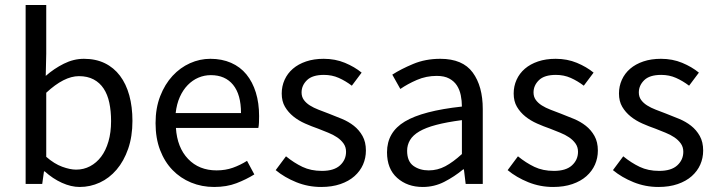

<svg xmlns="http://www.w3.org/2000/svg" viewBox="-20 -732 2850 764"><path d="M297 12Q263 12 226.5 -4.5Q190 -21 158 -50H155L148 0H82V-712H164V-518L162 -430Q195 -459 234 -478.5Q273 -498 314 -498Q361 -498 397 -480.5Q433 -463 457.5 -430.5Q482 -398 494.5 -352.5Q507 -307 507 -251Q507 -189 490 -140Q473 -91 444 -57Q415 -23 377 -5.5Q339 12 297 12ZM283 -57Q313 -57 338.5 -70.5Q364 -84 382.5 -108.5Q401 -133 411.5 -169Q422 -205 422 -250Q422 -290 415 -323Q408 -356 392.5 -379.5Q377 -403 352.5 -416Q328 -429 294 -429Q235 -429 164 -363V-108Q196 -80 227.5 -68.5Q259 -57 283 -57Z M832 12Q783 12 740.5 -5.5Q698 -23 666.5 -55.5Q635 -88 617 -135Q599 -182 599 -242Q599 -302 617.5 -349.5Q636 -397 666.5 -430Q697 -463 736 -480.5Q775 -498 817 -498Q863 -498 899.5 -482Q936 -466 960.5 -436Q985 -406 998 -364Q1011 -322 1011 -270Q1011 -257 1010.5 -244.5Q1010 -232 1008 -223H680Q685 -145 728.5 -99.5Q772 -54 842 -54Q877 -54 906.5 -64.5Q936 -75 963 -92L992 -38Q960 -18 921 -3Q882 12 832 12ZM679 -282H939Q939 -356 907.5 -394.5Q876 -433 819 -433Q793 -433 769.5 -423Q746 -413 727 -393.5Q708 -374 695.5 -346Q683 -318 679 -282Z M1258 12Q1206 12 1159 -7Q1112 -26 1077 -55L1118 -110Q1150 -84 1183.5 -68Q1217 -52 1261 -52Q1309 -52 1333 -74Q1357 -96 1357 -128Q1357 -147 1347 -161Q1337 -175 1321.5 -185.5Q1306 -196 1286 -204Q1266 -212 1246 -220Q1220 -229 1194 -240.5Q1168 -252 1147.5 -268.5Q1127 -285 1114 -307Q1101 -329 1101 -360Q1101 -389 1112.5 -414.5Q1124 -440 1145.5 -458.5Q1167 -477 1198 -487.5Q1229 -498 1268 -498Q1314 -498 1352.5 -482Q1391 -466 1419 -443L1380 -391Q1355 -410 1328 -422Q1301 -434 1269 -434Q1223 -434 1201.5 -413Q1180 -392 1180 -364Q1180 -347 1189 -334.5Q1198 -322 1213 -312.5Q1228 -303 1247.5 -295.5Q1267 -288 1288 -280Q1314 -270 1340.5 -259Q1367 -248 1388 -231.5Q1409 -215 1422.5 -191Q1436 -167 1436 -133Q1436 -103 1424.5 -77Q1413 -51 1390.5 -31Q1368 -11 1334.5 0.5Q1301 12 1258 12Z M1662 12Q1601 12 1560.5 -24Q1520 -60 1520 -126Q1520 -206 1591 -248.5Q1662 -291 1818 -308Q1818 -331 1813.5 -353Q1809 -375 1798 -392Q1787 -409 1767.5 -419.5Q1748 -430 1718 -430Q1676 -430 1639 -414Q1602 -398 1573 -378L1541 -435Q1575 -457 1624 -477.5Q1673 -498 1732 -498Q1821 -498 1861 -443.5Q1901 -389 1901 -298V0H1833L1826 -58H1823Q1788 -29 1748 -8.5Q1708 12 1662 12ZM1686 -54Q1721 -54 1752 -70.5Q1783 -87 1818 -119V-254Q1757 -246 1715.5 -235Q1674 -224 1648.5 -209Q1623 -194 1611.5 -174.5Q1600 -155 1600 -132Q1600 -90 1625 -72Q1650 -54 1686 -54Z M2181 12Q2129 12 2082 -7Q2035 -26 2000 -55L2041 -110Q2073 -84 2106.5 -68Q2140 -52 2184 -52Q2232 -52 2256 -74Q2280 -96 2280 -128Q2280 -147 2270 -161Q2260 -175 2244.5 -185.5Q2229 -196 2209 -204Q2189 -212 2169 -220Q2143 -229 2117 -240.5Q2091 -252 2070.5 -268.5Q2050 -285 2037 -307Q2024 -329 2024 -360Q2024 -389 2035.5 -414.5Q2047 -440 2068.5 -458.5Q2090 -477 2121 -487.5Q2152 -498 2191 -498Q2237 -498 2275.5 -482Q2314 -466 2342 -443L2303 -391Q2278 -410 2251 -422Q2224 -434 2192 -434Q2146 -434 2124.5 -413Q2103 -392 2103 -364Q2103 -347 2112 -334.5Q2121 -322 2136 -312.5Q2151 -303 2170.5 -295.5Q2190 -288 2211 -280Q2237 -270 2263.5 -259Q2290 -248 2311 -231.5Q2332 -215 2345.5 -191Q2359 -167 2359 -133Q2359 -103 2347.5 -77Q2336 -51 2313.5 -31Q2291 -11 2257.5 0.5Q2224 12 2181 12Z M2600 12Q2548 12 2501 -7Q2454 -26 2419 -55L2460 -110Q2492 -84 2525.5 -68Q2559 -52 2603 -52Q2651 -52 2675 -74Q2699 -96 2699 -128Q2699 -147 2689 -161Q2679 -175 2663.5 -185.5Q2648 -196 2628 -204Q2608 -212 2588 -220Q2562 -229 2536 -240.5Q2510 -252 2489.5 -268.5Q2469 -285 2456 -307Q2443 -329 2443 -360Q2443 -389 2454.5 -414.5Q2466 -440 2487.5 -458.5Q2509 -477 2540 -487.5Q2571 -498 2610 -498Q2656 -498 2694.5 -482Q2733 -466 2761 -443L2722 -391Q2697 -410 2670 -422Q2643 -434 2611 -434Q2565 -434 2543.5 -413Q2522 -392 2522 -364Q2522 -347 2531 -334.5Q2540 -322 2555 -312.5Q2570 -303 2589.5 -295.5Q2609 -288 2630 -280Q2656 -270 2682.5 -259Q2709 -248 2730 -231.5Q2751 -215 2764.5 -191Q2778 -167 2778 -133Q2778 -103 2766.5 -77Q2755 -51 2732.5 -31Q2710 -11 2676.5 0.5Q2643 12 2600 12Z"/></svg>

Font: Giro Regular
Style: Regular
Weight: 400
Designer: Paul D. Hunt
Foundry: Adobe Systems Incorporated
Version: Version 1.000;PS 1.0;hotconv 1.0.88;makeotf.lib2.5.647800